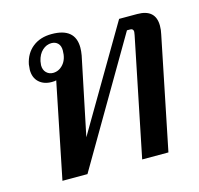

<svg xmlns="http://www.w3.org/2000/svg" viewBox="-87 -657 775 749"><g transform="rotate(-15 300.0 -282.0)"><path d="M154 -385Q150 -383 136 -383Q104 -383 84.5 -401Q65 -419 65 -451Q65 -457 67 -473Q76 -516 106.5 -540Q137 -564 183 -564Q278 -564 278 -484Q278 -470 275 -453L210 -140L453 -553H526Q600 -553 600 -486Q600 -469 596 -452L504 0H398L495 -476Q497 -486 497 -489Q497 -502 484 -502H471L177 0H76ZM209 -491Q209 -510 199 -520Q189 -530 173 -530Q153 -530 136.5 -515Q120 -500 114 -473Q112 -461 112 -457Q112 -438 123 -427Q134 -416 150 -416Q174 -416 191.5 -436Q209 -456 209 -491Z"/></g></svg>

Font: Trirong Medium
Style: Italic
Weight: 500
Italic angle: -12°
Designer: Katatrad Team
Foundry: CadsonDemak
Version: Version 1.001